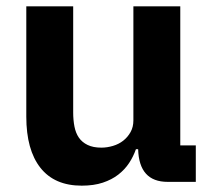

<svg xmlns="http://www.w3.org/2000/svg" viewBox="-20 -574 671 606"><path d="M238 12Q152 12 107.5 -44.5Q63 -101 63 -206V-554H211V-219Q211 -195 215 -174.5Q219 -154 229 -139.5Q239 -125 256.5 -116.5Q274 -108 300 -108Q318 -108 336.5 -113.5Q355 -119 369 -130Q383 -141 392 -157Q401 -173 401 -194V-554H549V-115H598V0H509Q419 0 416 -103H409Q401 -80 387.5 -59.5Q374 -39 353.5 -23Q333 -7 304.5 2.5Q276 12 238 12Z"/></svg>

Font: IBM Plex Thai
Style: Bold
Weight: 700
Designer: Mike Abbink, Paul van der Laan, Pieter van Rosmalen, Ben Mitchell, Mark Frömberg
Foundry: Bold Monday
Version: Version 1.0